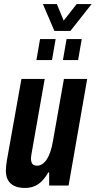

<svg xmlns="http://www.w3.org/2000/svg" viewBox="-20 -917 473 949"><path d="M104 12Q72 12 51 2Q30 -8 19.5 -27Q9 -46 9 -74Q9 -85 10.5 -98Q12 -111 14 -124L86 -527H201L136 -158Q135 -151 134 -145Q133 -139 133 -133Q133 -123 136 -114.5Q139 -106 146 -102Q153 -98 163 -98Q177 -98 189.5 -106.5Q202 -115 212 -130.5Q222 -146 229.5 -169Q237 -192 242 -221L296 -527H411L319 0H223V-65H219Q204 -39 186.5 -21.5Q169 -4 148.5 4Q128 12 104 12ZM160 -620 178 -724H255L237 -620ZM291 -620 309 -724H384L366 -620ZM433 -897 328 -764H249L192 -897H261L309 -781H268L359 -897Z"/></svg>

Font: Archivo ExtraCondensed
Style: Bold Italic
Weight: 700
Width: 2
Italic angle: -10°
Designer: Hector Gatti
Foundry: Omnibus-Type
Version: Version 2.001